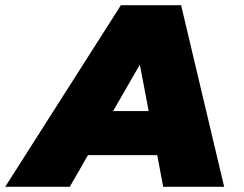

<svg xmlns="http://www.w3.org/2000/svg" viewBox="-72 -720 942 740"><path d="M-52 0 394 -700H626L792 0H557L534 -122H267L197 0ZM364 -292H501L467 -471Z"/></svg>

Font: Montserrat Black
Style: Italic
Weight: 900
Italic angle: -11.3°
Designer: Julieta Ulanovsky
Foundry: Julieta Ulanovsky
Version: Version 9.000; ttfautohint (v1.8.4.7-5d5b)